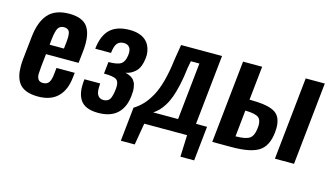

<svg xmlns="http://www.w3.org/2000/svg" viewBox="-85 -867 2238 1298"><g transform="rotate(15 1034.0 -217.5)"><path d="M201.2 8.8Q101.6 8.8 64.5 -45.9Q36.1 -87.9 36.6 -161.1Q36.6 -183.6 39.1 -209L56.2 -368.2Q67.4 -477.1 116.2 -532Q165 -586.9 262.7 -586.9Q314.9 -586.9 348.9 -571Q382.8 -555.2 398.4 -525.4Q415 -495.1 418.9 -452.1Q420.4 -436 420.4 -418Q420.4 -388.7 416 -354.5L408.2 -282.2H180.2L170.9 -197.3Q168 -168 167 -143.6Q167 -141.1 167 -138.2Q167 -117.2 176.3 -103.5Q186.5 -87.9 210.4 -88.4Q239.3 -88.4 252 -108.2Q264.6 -127.9 268.1 -166L272.9 -210.4H400.4L396.5 -176.3Q387.2 -86.4 338.1 -38.8Q289.1 8.8 201.2 8.8ZM187.5 -350.1H287.6L293.5 -405.3Q294.9 -420.4 294.9 -432.6Q294.9 -457 289.1 -469.7Q280.3 -489.3 252 -489.7Q222.7 -489.7 210 -467.8Q197.3 -445.8 190.9 -386.7Z M622.1 10.3Q574.7 10.3 543.2 -3.2Q511.7 -16.6 495.6 -42Q479 -67.4 474.1 -103.5Q471.7 -120.6 472.2 -139.2Q472.2 -161.1 475.1 -185.5H585.4Q584 -169.4 584 -155.8Q583.5 -124.5 592.3 -107.4Q605 -83 634.8 -83Q648.9 -83 659.4 -87.9Q669.9 -92.8 676 -100.3Q682.1 -107.9 686.5 -121.3Q690.9 -134.8 693.1 -146.5Q695.3 -158.2 697.3 -176.8Q698.2 -186.5 698.2 -195.3Q698.2 -229.5 681.2 -241.7Q659.7 -256.8 592.8 -256.8L601.6 -339.8Q666 -339.8 690.2 -357.4Q714.4 -375 719.2 -420.9Q720.2 -429.2 720.2 -436Q720.2 -460 710 -473.6Q696.8 -491.2 670.4 -491.2Q640.1 -491.2 624 -472.4Q607.9 -453.6 602.5 -403.8H492.2Q502 -497.1 549.1 -542Q596.2 -586.9 686.5 -586.9Q721.2 -586.9 748.8 -578.4Q776.4 -569.8 794.2 -555.2Q812 -540.5 822.8 -520.5Q833.5 -500 837.4 -477.5Q839.4 -464.8 839.8 -451.7Q839.8 -440.9 838.4 -429.7Q831.5 -366.2 801.3 -336.2Q771 -306.2 731.9 -299.8Q739.7 -297.4 745.1 -295.9Q750.5 -294.4 758.1 -291.5Q765.6 -288.6 770.5 -285.4Q775.4 -282.2 782 -277.3Q788.6 -272.5 792.5 -266.8Q796.4 -261.2 800.8 -253.7Q805.2 -246.1 807.6 -236.6Q810.1 -227.1 811.8 -215.3Q813.5 -203.6 813.2 -189.2Q813 -174.8 811 -158.2Q802.7 -77.6 755.9 -33.7Q709 10.3 622.1 10.3Z M820.3 152.3 845.2 -85.4Q880.4 -107.4 907.7 -136.7Q935.1 -166 959.5 -210.7Q983.9 -255.4 1001.2 -320.3Q1018.6 -385.3 1028.8 -470.2L1046.4 -578.1H1333L1281.7 -89.4H1358.9L1333.5 152.3H1237.3L1243.2 0H943.4L917.5 152.3ZM982.4 -89.4H1156.2L1198.2 -489.3H1138.7L1129.4 -440.9Q1121.6 -372.6 1109.4 -317.9Q1097.2 -263.2 1083.7 -227.1Q1070.3 -190.9 1052.5 -163.1Q1034.7 -135.3 1018.6 -119.1Q1002.4 -103 982.4 -89.4Z M1419.4 0 1480 -578.1H1613.8L1588.9 -340.8H1598.6Q1648.9 -340.3 1683.6 -335.9Q1718.3 -331.5 1746.3 -320.6Q1774.4 -309.6 1789.6 -290.5Q1805.2 -271.5 1811 -241.7Q1814.5 -224.6 1814.5 -203.1Q1814.5 -187.5 1812.5 -169.9Q1802.2 -74.2 1744.4 -37.1Q1686.5 0 1555.7 0ZM1561.5 -77.1H1563Q1631.3 -77.6 1658.7 -95.7Q1686 -113.8 1691.9 -169.9Q1693.4 -181.2 1693.4 -190.9Q1692.9 -227.5 1675.3 -242.2Q1652.8 -260.7 1585.9 -262.2H1580.6ZM1857.9 0 1918.5 -578.1H2052.2L1991.7 0Z"/></g></svg>

Font: Oswald
Style: Medium
Weight: 500
Designer: Vernon Adams
Foundry: Vernon Adams
Version: 3.0; ttfautohint (v0.94.23-7a4d-dirty) -l 8 -r 50 -G 150 -x 